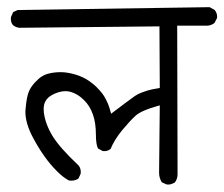

<svg xmlns="http://www.w3.org/2000/svg" viewBox="-20 -571 617 528"><path d="M437.5 -64Q439.9 -63.5 441.4 -63.5Q442.9 -63.5 444.3 -63.5Q445.8 -63.5 448.2 -64Q450.7 -64.5 452.6 -65.4Q457 -66.9 460.9 -69.3Q468.3 -79.1 468.3 -91.8L467.3 -500.5H551.8Q561.5 -501.5 569.8 -507.8L576.7 -521Q577.1 -522.9 577.1 -524.9Q577.1 -535.6 570.3 -543.5L556.6 -551.3L28.3 -543.5L16.1 -537.6L10.3 -524.4Q9.8 -522 9.8 -519.5Q9.8 -508.8 15.6 -502Q23.4 -495.6 33.2 -494.6L418.5 -498.5L419.4 -329.1Q397.9 -325.7 387.2 -322.5Q376.5 -319.3 370.6 -316.9Q358.9 -312.5 351.1 -307.1Q330.6 -292.5 285.6 -258.3Q280.8 -276.4 277.1 -285.2Q273.4 -293.9 271 -298.3Q268.6 -302.7 266.4 -306.4Q264.2 -310.1 261.2 -314Q253.9 -323.2 244.6 -332.5Q226.1 -349.6 208 -358.2Q189.9 -366.7 168 -370.6Q157.2 -372.6 146 -372.6Q134.8 -372.6 122.6 -370.6Q99.6 -367.2 84 -352.1Q67.9 -337.4 60.5 -322Q53.2 -306.6 50.3 -271Q49.8 -267.6 49.8 -263.7Q49.8 -231.4 71.3 -191.4Q101.1 -135.7 135.3 -101.6Q152.8 -83.5 169.4 -74.7Q172.9 -74.2 176.3 -74.2Q187.5 -74.2 195.8 -80.1L201.7 -92.8Q202.1 -95.7 202.1 -97.2Q202.1 -98.6 201.9 -100.8Q201.7 -103 201.2 -106Q199.7 -111.8 195.8 -116.2Q144 -165 124.5 -197Q105 -229 100.6 -261.2Q100.1 -266.1 100.1 -272Q100.1 -277.8 101.6 -284.2Q106.4 -300.8 123.5 -310.1Q143.1 -320.3 159.7 -320.3Q165 -320.3 170.4 -319.3Q192.9 -314 211.4 -295.4Q243.7 -263.2 243.7 -201.7Q243.7 -173.8 249.5 -162.6L262.2 -155.8Q264.2 -155.3 266.4 -155.3Q268.6 -155.3 271.5 -155.8Q278.3 -156.7 284.2 -161.6Q294.4 -186.5 315.9 -212.9Q337.9 -239.3 353.5 -253.4Q370.1 -267.6 414.1 -279.8L419.4 -281.2L417.5 -95.7Q417.5 -82 424.8 -69.8Z"/></svg>

Font: Bakudai
Style: Light
Weight: 300
Version: Version 1.48